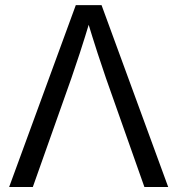

<svg xmlns="http://www.w3.org/2000/svg" viewBox="-20 -748 709 768"><path d="M16.6 0 283.2 -727.5H386.2L652.8 0H557.6L403.8 -435.5Q389.2 -477.5 370.4 -535.2Q351.6 -592.8 323.7 -684.6H345.7Q317.9 -592.3 298.8 -534.2Q279.8 -476.1 265.6 -435.5L111.3 0Z"/></svg>

Font: Inter 24pt
Style: Regular
Weight: 400
Designer: Rasmus Andersson
Foundry: rsms
Version: Version 4.001;git-66647c0bb